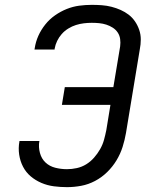

<svg xmlns="http://www.w3.org/2000/svg" viewBox="-20 -763 640 791"><path d="M256 8Q229 8 202 4.5Q175 1 150.5 -9.5Q126 -20 106.5 -36.5Q87 -53 75 -76Q63 -99 59 -126Q55 -153 60 -180Q60 -181 60 -181Q60 -181 60 -182H143Q143 -182 142.5 -181.5Q142 -181 142 -181Q138 -157 144.5 -133Q151 -109 167.5 -93.5Q184 -78 207.5 -72Q231 -66 256 -66Q276 -66 296.5 -70.5Q317 -75 335 -86Q353 -97 367.5 -113.5Q382 -130 392.5 -148.5Q403 -167 408.5 -187Q414 -207 418 -227L435 -331H235L247 -404H447L475 -572Q477 -587 475 -602Q473 -617 465 -629Q457 -641 444.5 -649Q432 -657 418 -661.5Q404 -666 389 -667.5Q374 -669 358 -669Q342 -669 325.5 -667Q309 -665 293 -660Q277 -655 261.5 -645.5Q246 -636 234.5 -623Q223 -610 215.5 -594.5Q208 -579 205 -562Q205 -561 205 -560.5Q205 -560 205 -559H122Q122 -560 122.5 -561.5Q123 -563 123 -564Q127 -591 138 -615.5Q149 -640 166.5 -662Q184 -684 207 -700Q230 -716 255 -726Q280 -736 306 -739.5Q332 -743 358 -743Q379 -743 399.5 -741.5Q420 -740 439.5 -735Q459 -730 477 -722Q495 -714 510 -702.5Q525 -691 536 -675Q547 -659 553.5 -640Q560 -621 560 -600.5Q560 -580 556 -560L499 -215Q494 -186 485 -157.5Q476 -129 460 -102.5Q444 -76 421.5 -54Q399 -32 371.5 -17.5Q344 -3 314.5 2.5Q285 8 256 8Z"/></svg>

Font: Iosevka Curly Extended
Style: Italic
Weight: 400
Width: 7
Italic angle: -9°
Monospace: yes
Designer: Belleve Invis
Foundry: Belleve Invis
Version: Version 11.1.0; ttfautohint (v1.8.3)